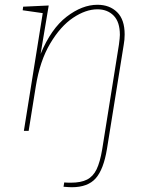

<svg xmlns="http://www.w3.org/2000/svg" viewBox="-20 -548 630 804"><path d="M502 -404Q502 -381 498 -360L428 75Q414 161 381 198.5Q348 236 281 236Q270 236 246 234L249 216Q259 217 277 217Q319 217 344.5 204Q370 191 384.5 161Q399 131 408 77L478 -361Q482 -391 482 -402Q482 -456 456 -482.5Q430 -509 388 -509Q339 -509 286 -473.5Q233 -438 190 -365.5Q147 -293 130 -187L100 0H80L159 -493L75 -505L77 -520L184 -525L150 -322Q194 -428 259 -478Q324 -528 388 -528Q439 -528 470.5 -497Q502 -466 502 -404Z"/></svg>

Font: Bitter Pro Thin
Style: Italic
Weight: 250
Italic angle: -9°
Designer: Sol Matas, and Bitter project Authors
Foundry: Sol Matas
Version: Version 1.010